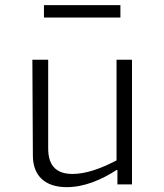

<svg xmlns="http://www.w3.org/2000/svg" viewBox="-20 -740 660 771"><path d="M110 -500 112 -114C112.5 -36 159 11.5 248 11.5C318 11.5 386.5 -17.5 448.5 -57.5H451.5V0.5H510V-500H448V-96C384 -62 323 -41.5 271.5 -41.5C214 -41.5 173.5 -67 173.5 -143.5V-500ZM156.5 -669.5H463.5V-719.5H156.5Z"/></svg>

Font: Monaspace Argon ExtraLight
Style: Regular
Weight: 200
Designer: Riley Cran & the Lettermatic Team
Foundry: Lettermatic
Version: Version 1.000 (Monaspace Argon)